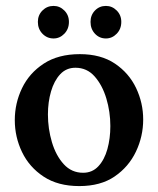

<svg xmlns="http://www.w3.org/2000/svg" viewBox="-20 -618 534 649"><path d="M248 11Q176 11 127.5 -21Q79 -53 54.5 -104Q30 -155 30 -212Q30 -269 54.5 -320Q79 -371 128 -403Q177 -435 250 -435Q321 -435 368.5 -403Q416 -371 440 -320.5Q464 -270 464 -214Q464 -157 439.5 -105.5Q415 -54 367.5 -21.5Q320 11 248 11ZM261 -34Q292 -34 312.5 -56Q333 -78 343 -114Q353 -150 353 -192Q353 -240 339.5 -285Q326 -330 300 -359.5Q274 -389 235 -389Q204 -389 183.5 -367Q163 -345 152.5 -309Q142 -273 142 -231Q142 -183 155.5 -137.5Q169 -92 195.5 -63Q222 -34 261 -34ZM161 -488Q139 -488 123.5 -504Q108 -520 108 -544Q108 -567 123.5 -582.5Q139 -598 161 -598Q182 -598 197.5 -582.5Q213 -567 213 -544Q213 -520 197.5 -504Q182 -488 161 -488ZM338 -488Q316 -488 301 -504Q286 -520 286 -544Q286 -567 301 -582.5Q316 -598 338 -598Q359 -598 374.5 -582.5Q390 -567 390 -544Q390 -520 374.5 -504Q359 -488 338 -488Z"/></svg>

Font: Ruwudu Medium
Style: Regular
Weight: 500
Designer: Becca Hirsbrunner Spalinger
Foundry: SIL International
Version: Version 3.000